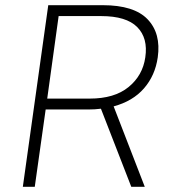

<svg xmlns="http://www.w3.org/2000/svg" viewBox="-20 -720 660 740"><path d="M369 -301Q346 -298 320 -298H156L114 0H68L166 -700H376Q497 -700 549 -645.5Q601 -591 588 -499Q578 -429 535 -379.5Q492 -330 418 -310L538 0H486ZM206 -658 162 -340H326Q421 -340 475.5 -384.5Q530 -429 540 -499Q551 -573 509 -615.5Q467 -658 370 -658Z"/></svg>

Font: Retni Sans Light
Style: Italic
Weight: 300
Italic angle: -8°
Designer: Vitaly Kuzmin
Foundry: ParaType Ltd.
Version: Version 1.00;June 10, 2019;FontCreator 11.5.0.2425 64-bit; t